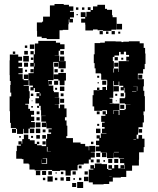

<svg xmlns="http://www.w3.org/2000/svg" viewBox="-20 -914 786 958"><path d="M188 -731H165V-760H164V-802H190V-806H195V-831H229V-887H252V-894H298V-890H324V-882H346V-860H329V-855H349V-827H329V-820H344V-802H326V-817H323V-793H321V-765H293V-763H277V-719H213V-724H188ZM385 -821H405V-829H383V-853H407V-831H411V-855H432V-864H444V-882H466V-890H504V-870H514V-865H539V-838H542V-828H562V-795H589V-767H561V-794H560V-766H536V-760H494V-763H467V-767H444V-762H406V-791H405V-801H385ZM418 -864V-878H432V-864ZM359 -877H371V-865H359ZM389 -877H401V-865H389ZM368 -844V-838H362V-844ZM493 -759V-743H477V-759ZM553 -759V-743H537V-759ZM521 -757V-745H509V-757ZM580 -756V-746H570V-756ZM423 -118V-98H398V-93H371V-90H367V-64H338V-63H333V-38H307V-63H302V-64H280V-61H240V-66H216V-65H187V-64H153V-68H127V-94H123V-98H97V-120H89V-122H61V-160H64V-187H84V-193H72V-209H88V-197H91V-220H99V-242H121V-220H129V-214H153V-196H164V-207H176V-195H165V-189H188V-185H210V-221H215V-246H235V-253H222V-269H238V-273H212V-301H211V-280H189V-302H210V-307H186V-335H208V-336H185V-364H183V-386H175V-398H157V-424H175V-433H162V-449H177V-455H154V-475H148V-463H132V-479H144V-487H126V-513H123V-488H98V-485H124V-459H128V-423H125V-396H106V-392H121V-371H130V-361H150V-341H135V-332H151V-310H135V-305H154V-277H129V-272H122V-249H98V-271H95V-246H65V-271H60V-275H34V-301H30V-359H28V-433H36V-452H31V-490H33V-510H29V-539H28V-613H29V-642H71V-631H90V-611H72V-601H90V-581H72V-574H93V-548H72V-544H93V-519H98V-514H122V-549H148V-553H149V-582H152V-599H149V-582H131V-600H148V-643H154V-697H171V-710H259V-701H280V-693H302V-669H280V-661H273V-638H253V-637H276V-609H308V-573H272V-605H247V-604H246V-578H247V-514H220V-494H221V-510H239V-492H223V-487H246V-460H249V-454H273V-428H253V-427H276V-395H253V-394H273V-374H279V-392H301V-373H312V-329H304V-313H312V-287H316V-235H311V-225H344V-203H382V-196H405V-184H423V-164H425V-186H455V-156H433V-154H453V-128H433V-118ZM702 -569H694V-547H668V-519H698V-483H695V-461H700V-434H703V-358H696V-339H698V-303H692V-279H671V-270H669V-242H662V-222H671V-240H689V-222H701V-180H697V-154H674V-117H673V-88H639V-62H610V-31H583V-28H543V-8H525V4H497V6H443V-4H423V-68H446V-72H431V-90H449V-75H453V-98H487V-95H514V-71H520V-67H537V-72H521V-90H539V-74H550V-91H570V-74H581V-90H599V-72H583V-71H601V-91H600V-100H579V-122H599V-124H573V-128H547V-152H546V-125H514V-152H511V-153H482V-159H458V-183H475V-190H459V-212H475V-223H462V-239H478V-226H483V-248H511V-250H489V-272H502V-280H489V-302H502V-306H485V-336H506V-343H492V-359H508V-345H514V-364H490V-361H450V-383H442V-439H447V-464H476V-465H491V-480H509V-465H514V-487H515V-513H512V-516H485V-544H483V-548H457V-573H452V-599H448V-643H452V-699H480V-701H503V-708H557V-707H586V-704H595V-706H623V-708H677V-698H697V-675H704V-647H706V-595H702ZM129 -692H151V-670H129ZM104 -687H116V-675H104ZM101 -660H119V-642H101ZM281 -642V-660H299V-642ZM132 -643V-659H148V-643ZM44 -657H56V-645H44ZM582 -643V-655H574V-637H551V-630H543V-609H548V-573H546V-552H549V-572H571V-555H573V-573H572V-609H624V-611H610V-631H624V-640H609V-656H598V-643ZM96 -635H124V-607H96ZM301 -610H279V-632H301ZM552 -629H568V-613H552ZM134 -615V-627H146V-615ZM585 -626H595V-616H585ZM100 -601H120V-581H100ZM250 -601H270V-581H250ZM570 -581H550V-601H570ZM132 -553V-569H148V-553ZM268 -569V-553H252V-569ZM283 -554V-568H297V-554ZM115 -566V-556H105V-566ZM309 -512H302V-489H278V-512H271V-519H248V-543H271V-550H309ZM121 -520H99V-542H121ZM690 -541V-521H670V-541ZM465 -536H475V-526H465ZM250 -511H270V-491H250ZM490 -511H510V-491H490ZM547 -364H546V-345H548V-363H572V-340H576V-365H602V-369H608V-393H631V-394H603V-398H577V-424H603V-428H605V-452H601V-476H598V-463H582V-479H595V-486H575V-507H572V-489H548V-510H545V-487H546V-455H545V-426H527V-422H541V-400H527V-398H547V-397H576V-365H547ZM473 -504V-498H467V-504ZM645 -484H662V-485H645ZM573 -458H547V-484H573ZM663 -461H665V-483H663ZM279 -482H301V-460H279ZM464 -465V-477H476V-465ZM265 -476V-466H255V-476ZM639 -458V-456H660V-458ZM582 -449H598V-433H582ZM178 -436H182V-448H178ZM283 -434V-448H297V-434ZM134 -447H146V-435H134ZM565 -436H555V-446H565ZM300 -401H280V-421H300ZM138 -409V-413H142V-409ZM562 -409H558V-413H562ZM580 -371V-391H600V-371ZM175 -376H165V-386H175ZM144 -377H136V-385H144ZM163 -344V-358H177V-344ZM463 -358H477V-344H463ZM178 -313H162V-329H178ZM182 -279H158V-303H182ZM475 -296V-286H465V-296ZM151 -272V-250H129V-272ZM159 -272H181V-250H159ZM481 -250H459V-272H481ZM60 -251H40V-271H60ZM689 -270V-252H671V-270ZM193 -254V-268H207V-254ZM179 -240V-222H161V-240ZM209 -222H191V-240H209ZM135 -226V-236H145V-226ZM76 -227V-235H84V-227ZM646 -219V-217H659V-219ZM208 -209V-193H192V-209ZM434 -207H446V-195H434ZM234 -157V-158H217V-181H214V-158H217V-157ZM549 -156V-154H573V-156ZM511 -130H489V-152H511ZM460 -151H480V-131H460ZM188 -118V-97H215V-124H193V-122H211V-100H189V-118ZM520 -121H540V-101H520ZM550 -121H570V-101H550ZM478 -119V-103H462V-119ZM447 -118V-104H433V-118ZM496 -107V-115H504V-107ZM373 -88H387V-74H373ZM181 -40H159V-62H181ZM210 -41H190V-61H210ZM221 -42V-60H239V-42ZM342 -59H358V-43H342ZM418 -59V-43H402V-59ZM284 -45V-57H296V-45ZM257 -48V-54H263V-48ZM537 -35H525V-34H537ZM243 -8H217V-34H243ZM421 -10H399V-32H421ZM330 -11H310V-31H330ZM298 -13H282V-29H298ZM206 -15H194V-27H206ZM266 -15H254V-27H266ZM386 -27V-15H374V-27ZM354 -25V-17H346V-25ZM395 24H365V-6H395ZM360 19H340V-1H360Z"/></svg>

Font: Rubik-Storm
Style: Regular
Weight: 400
Designer: NaN (generative design), Hubert & Fischer (Rubik source font outlines)
Foundry: NaN, Hubert & Fischer
Version: Version 1.000